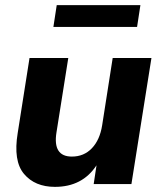

<svg xmlns="http://www.w3.org/2000/svg" viewBox="-20 -717 630 748"><path d="M194 11Q116 11 73.5 -39.5Q31 -90 49 -199L95 -491H246L200 -201Q185 -107 260 -107Q307 -107 338 -139.5Q369 -172 378 -229L419 -491H570L492 0H345L356 -73Q301 11 194 11ZM188 -612 201 -697H527L514 -612Z"/></svg>

Font: Nunito Sans ExtraBold
Style: Italic
Weight: 800
Italic angle: -9°
Designer: Vernon Adams
Foundry: Vernon Adams
Version: Version 3.006; ttfautohint (v1.8.3)